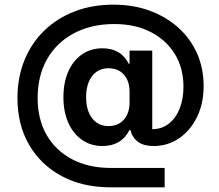

<svg xmlns="http://www.w3.org/2000/svg" viewBox="-20 -705 940 825"><path d="M456.7 100Q335 100 245 51.7Q155 3.3 105 -82.9Q55 -169.2 55 -283.3Q55 -372.5 85 -446.2Q115 -520 170 -573.3Q225 -626.7 300.4 -655.8Q375.8 -685 467.5 -685Q553.3 -685 624.2 -658.8Q695 -632.5 746.7 -585.8Q798.3 -539.2 826.7 -475.4Q855 -411.7 855 -335Q855 -260.8 826.7 -202.5Q798.3 -144.2 749.6 -110.8Q700.8 -77.5 639.2 -77.5Q598.3 -77.5 573.8 -95Q549.2 -112.5 540 -146.7H536.7Q501.7 -77.5 420 -77.5Q370 -77.5 332.1 -104.2Q294.2 -130.8 273.3 -177.9Q252.5 -225 252.5 -287.5Q252.5 -350 273.3 -397.5Q294.2 -445 332.1 -471.2Q370 -497.5 420 -497.5Q500 -497.5 533.3 -430.8H536.7V-487.5H634.2V-150Q675 -150 705 -173.3Q735 -196.7 751.7 -237.9Q768.3 -279.2 768.3 -332.5Q768.3 -411.7 731.7 -472.1Q695 -532.5 628.3 -567.1Q561.7 -601.7 470.8 -601.7Q372.5 -601.7 297.9 -562.1Q223.3 -522.5 182.5 -451.2Q141.7 -380 141.7 -283.3Q141.7 -193.3 180 -125.8Q218.3 -58.3 289.6 -20.8Q360.8 16.7 457.5 16.7H687.5V100ZM446.7 -163.3Q487.5 -163.3 512.1 -190.8Q536.7 -218.3 536.7 -265V-310Q536.7 -357.5 512.1 -384.6Q487.5 -411.7 446.7 -411.7Q401.7 -411.7 375.8 -377.9Q350 -344.2 350 -287.5Q350 -230.8 375.8 -197.1Q401.7 -163.3 446.7 -163.3Z"/></svg>

Font: Funnel Sans Light Medium
Style: Regular
Weight: 500
Version: Version 1.000